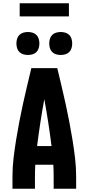

<svg xmlns="http://www.w3.org/2000/svg" viewBox="-20 -1150 540 1170"><path d="M56 0V-74Q56 -130 62.5 -185.5Q69 -241 78 -296.5Q87 -352 97.5 -407Q108 -462 120 -516.5Q132 -571 145 -626Q158 -681 171 -735H329Q342 -681 355 -626Q368 -571 380 -516.5Q392 -462 402.5 -407Q413 -352 422 -296.5Q431 -241 437.5 -185.5Q444 -130 444 -74V0H307V-74Q307 -92 306.5 -110Q306 -128 305 -146H195Q194 -128 193.5 -110Q193 -92 193 -74V0ZM206 -260H294Q285 -332 274 -403.5Q263 -475 250 -546Q237 -475 226 -403.5Q215 -332 206 -260ZM350 -815Q336 -815 322 -819Q308 -823 298 -833Q288 -843 284 -857Q280 -871 280 -885Q280 -899 284 -913Q288 -927 298 -937Q308 -947 322 -951Q336 -955 350 -955Q364 -955 378 -951Q392 -947 402 -937Q412 -927 416 -913Q420 -899 420 -885Q420 -871 416 -857Q412 -843 402 -833Q392 -823 378 -819Q364 -815 350 -815ZM150 -815Q136 -815 122 -819Q108 -823 98 -833Q88 -843 84 -857Q80 -871 80 -885Q80 -899 84 -913Q88 -927 98 -937Q108 -947 122 -951Q136 -955 150 -955Q164 -955 178 -951Q192 -947 202 -937Q212 -927 216 -913Q220 -899 220 -885Q220 -871 216 -857Q212 -843 202 -833Q192 -823 178 -819Q164 -815 150 -815ZM100 -1050V-1130H400V-1050Z"/></svg>

Font: Iosevka Curly Heavy
Style: Regular
Weight: 900
Monospace: yes
Designer: Belleve Invis
Foundry: Belleve Invis
Version: Version 22.1.2; ttfautohint (v1.8.4)